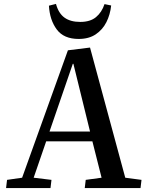

<svg xmlns="http://www.w3.org/2000/svg" viewBox="-20 -961 744 981"><path d="M440 -718 620 -53 703 -42 698 0H413L418 -42L499 -53L452 -239H216L152 -53L243 -42L238 0H11L16 -42L93 -53L327 -704ZM233 -289H440L355 -635H352ZM266 -941Q279 -893 309.5 -871Q340 -849 390 -849Q441 -849 470.5 -873.5Q500 -898 514 -940L548 -933Q543 -886 523.5 -847.5Q504 -809 469 -785.5Q434 -762 382 -762Q306 -762 270 -810.5Q234 -859 230 -932Z"/></svg>

Font: Literata 36pt Medium
Style: Italic
Weight: 500
Italic angle: -2°
Designer: Latin by Veronika Burian and Jose Scaglione. Greek by Irene Vlachou. Cyrillic by Vera Evstafieva
Foundry: TypeTogether
Version: Version 3.002